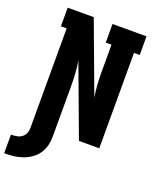

<svg xmlns="http://www.w3.org/2000/svg" viewBox="-185 -837 957 1163"><g transform="rotate(20 293.0 -255.0)"><path d="M-8 225H-14V105H-8Q8 105 25 101.5Q42 98 55.5 88Q69 78 76 62.5Q83 47 83 30V-615H46V-735H214L384 -278Q377 -318 374.5 -359Q372 -400 372 -441V-615H335V-735H554V-615H517V0H386L216 -457Q223 -417 225.5 -376Q228 -335 228 -294V30Q228 59 221 87.5Q214 116 197.5 140Q181 164 157 181Q133 198 105.5 208Q78 218 49.5 221.5Q21 225 -8 225Z"/></g></svg>

Font: Iosevka Etoile Heavy
Style: Regular
Weight: 900
Designer: Belleve Invis
Foundry: Belleve Invis
Version: Version 22.1.2; ttfautohint (v1.8.4)